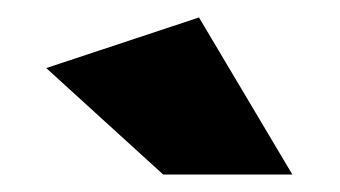

<svg xmlns="http://www.w3.org/2000/svg" viewBox="-20 -795 390 220"><path d="M315 -595 208 -775 33 -717 167 -595Z"/></svg>

Font: Radio Edit
Style: P3
Weight: 800
Version: Version 3.001;PS 003.001;hotconv 1.0.70;makeotf.lib2.5.58329